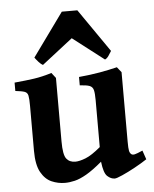

<svg xmlns="http://www.w3.org/2000/svg" viewBox="-51 -736 636 793"><g transform="rotate(-5 266.5 -339.0)"><path d="M529.3 -54.2Q507.3 -39.6 478.3 -23.7Q449.2 -7.8 425 2.9Q400.9 13.7 393.1 13.7Q377 13.7 362.3 0.2Q347.7 -13.2 342.3 -60.5Q304.2 -28.3 276.6 -12.5Q249 3.4 227.5 8.5Q206.1 13.7 186.5 13.7Q158.2 13.7 131.6 2.2Q105 -9.3 87.6 -40.3Q70.3 -71.3 70.3 -128.9V-315.9Q70.3 -345.2 67.6 -358.2Q64.9 -371.1 53.5 -375.2Q42 -379.4 15.1 -382.3V-417Q63 -421.4 96.7 -426.3Q130.4 -431.2 169.9 -443.4L187 -421.4V-158.2Q187 -102.5 200 -86.2Q212.9 -69.8 236.8 -69.8Q253.9 -69.8 279.5 -79.8Q305.2 -89.8 342.3 -121.1V-315.9Q342.3 -343.8 338.9 -357.4Q335.4 -371.1 322.8 -376Q310.1 -380.9 282.2 -382.3V-417Q330.1 -421.4 368.7 -428.2Q407.2 -435.1 441.4 -443.4L459 -421.4V-133.8Q459 -105.5 461.2 -95.5Q463.4 -85.4 469.7 -80.6Q475.1 -76.7 484.4 -78.9Q493.7 -81.1 516.6 -91.3ZM423.3 -512.7Q418 -503.9 410.9 -493.4Q403.8 -482.9 395.5 -479.5L266.1 -579.1L138.2 -479.5Q130.9 -482.9 121.3 -493.4Q111.8 -503.9 105.5 -512.7L234.9 -691.9H299.3Z"/></g></svg>

Font: Namdhinggo
Style: Bold
Weight: 700
Designer: Victor Gaultney
Foundry: SIL International
Version: Version 3.001